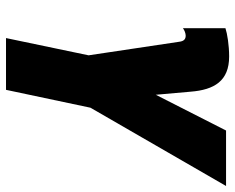

<svg xmlns="http://www.w3.org/2000/svg" viewBox="-90 -674 764 623"><g transform="rotate(90 291.5 -362.0)"><path d="M103 0H271L329 -274L583 -714H403L287 -486L277 -599C271 -676 242 -724 163 -724C126 -724 89 -718 71 -712V-574C77 -579 88 -583 95 -583C105 -583 113 -579 115 -562L159 -268Z"/></g></svg>

Font: Noto Sans UI Condensed Black
Style: Italic
Weight: 900
Width: 3
Italic angle: -192°
Designer: Monotype Design Team
Foundry: Monotype Imaging Inc.
Version: Version 1.901